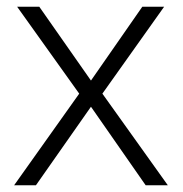

<svg xmlns="http://www.w3.org/2000/svg" viewBox="-20 -552 544 572"><path d="M216 -273 31 -532H97L251 -312L404 -532H469L285 -273L480 0H414L251 -234L87 0H22Z"/></svg>

Font: Noto Sans Sinhala Light
Style: Regular
Weight: 300
Designer: Jelle Bosma - Monotype Design Team
Foundry: Monotype Imaging Inc.
Version: Version 2.006; ttfautohint (v1.8.4.7-5d5b)